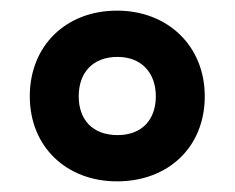

<svg xmlns="http://www.w3.org/2000/svg" viewBox="-20 -744 441 361"><path d="M200 -403C296 -403 365 -467 365 -563C365 -657 296 -724 200 -724C104 -724 36 -658 36 -563C36 -468 105 -403 200 -403ZM201 -490C154 -490 128 -519 128 -563C128 -607 154 -637 201 -637C246 -637 273 -607 273 -563C273 -519 247 -490 201 -490Z"/></svg>

Font: Noto Sans Devanagari SemiCondensed
Style: Bold
Weight: 700
Width: 4
Designer: Jelle Bosma - Monotype Design Team
Foundry: Monotype Imaging Inc.
Version: Version 2.004